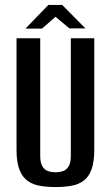

<svg xmlns="http://www.w3.org/2000/svg" viewBox="-20 -746 450 778"><path d="M205 12Q171 12 142 7Q113 2 92 -13Q71 -28 59 -58Q47 -88 47 -139V-591H143V-114Q143 -87 151.5 -72.5Q160 -58 174 -53Q188 -48 205 -48Q222 -48 236 -53Q250 -58 258.5 -72.5Q267 -87 267 -114V-591H362V-140Q362 -89 350.5 -58.5Q339 -28 318 -13Q297 2 268 7Q239 12 205 12ZM83 -630 176 -726H232L326 -631H261L205 -678L150 -630Z"/></svg>

Font: Alumni Sans SemiBold
Style: Regular
Weight: 600
Designer: Robert E. Leuschke
Foundry: Robert E. Leuschke
Version: Version 1.018